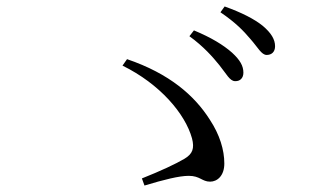

<svg xmlns="http://www.w3.org/2000/svg" viewBox="-20 -731 1040 594"><path d="M707 -480C722 -479 733 -489 733 -506C733 -527 723 -545 698 -568C671 -592 633 -615 580 -637L566 -619C610 -587 638 -555 659 -529C680 -503 691 -480 707 -480ZM630 -169C652 -169 674 -187 674 -225C674 -267 660 -314 629 -361C582 -435 505 -503 373 -548L359 -528C475 -471 553 -379 574 -303C582 -272 576 -255 551 -240C524 -224 477 -202 419 -179L427 -157C487 -175 534 -187 564 -187C599 -187 605 -169 630 -169ZM805 -561C820 -561 831 -570 831 -588C831 -609 819 -629 793 -651C767 -672 728 -692 675 -711L662 -693C709 -661 733 -636 755 -610C778 -584 789 -561 805 -561Z"/></svg>

Font: Source Han Serif CN
Style: Regular
Weight: 400
Designer: Ryoko NISHIZUKA 西塚涼子 (kana & ideographs); Frank Grießhammer (Latin, Greek & Cyrillic); Wenlong ZHANG 张文龙 (bopomofo); San
Foundry: Adobe
Version: Version 2.003;hotconv 1.1.1;makeotfexe 2.6.0